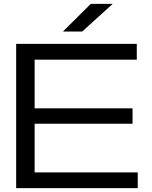

<svg xmlns="http://www.w3.org/2000/svg" viewBox="-20 -978 791 998"><path d="M160 -668H691V-750H64V0H696V-82H160V-335H669V-415H160ZM307 -814H407L566 -958H452Z"/></svg>

Font: Bounded Light
Style: Regular
Weight: 300
Designer: Vlad Churkin
Version: Version 3.0